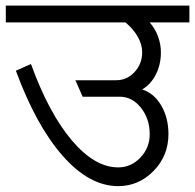

<svg xmlns="http://www.w3.org/2000/svg" viewBox="-33 -670 682 671"><path d="M-12.7 -591.8V-650.4H628.9V-591.8H490.2Q509.8 -569.3 519.5 -542Q529.3 -514.6 529.3 -487.3Q529.3 -444.3 511.7 -409.7Q494.1 -375 463.9 -357.4Q505.9 -343.8 530.8 -300.8Q555.7 -257.8 555.7 -201.2Q555.7 -126 503.9 -72.8Q452.1 -19.5 379.9 -19.5Q279.3 -19.5 186 -125.5Q92.8 -231.4 22.5 -422.9L75.2 -446.3Q137.7 -274.4 217.8 -179.7Q297.9 -85 379.9 -85Q424.8 -85 457.5 -119.1Q490.2 -153.3 490.2 -201.2Q490.2 -254.9 459.5 -293.5Q428.7 -332 385.7 -332H255.9L230.5 -389.6H373Q411.1 -389.6 437.5 -418.5Q463.9 -447.3 463.9 -487.3Q463.9 -514.6 448.2 -542Q432.6 -569.3 405.3 -591.8Z"/></svg>

Font: Lohit Marathi
Style: Regular
Weight: 400
Version: 2.94.2